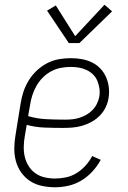

<svg xmlns="http://www.w3.org/2000/svg" viewBox="-20 -784 540 812"><path d="M213 8Q184 8 156.5 2Q129 -4 107 -18.5Q85 -33 69.5 -55Q54 -77 47 -103.5Q40 -130 40.5 -158.5Q41 -187 46 -215L67 -345Q71 -371 79 -395.5Q87 -420 101 -443Q115 -466 135 -485Q155 -504 179 -516.5Q203 -529 228.5 -533.5Q254 -538 279 -538Q303 -538 325.5 -534Q348 -530 368 -520.5Q388 -511 403.5 -495Q419 -479 428 -459Q437 -439 440 -416Q443 -393 439 -369Q436 -349 426.5 -329.5Q417 -310 401.5 -294.5Q386 -279 367 -268.5Q348 -258 327 -252Q306 -246 285.5 -244.5Q265 -243 245 -243Q206 -243 167.5 -244.5Q129 -246 93 -256L85 -209Q81 -187 80.5 -164Q80 -141 85 -120Q90 -99 101.5 -81Q113 -63 130 -51Q147 -39 168.5 -34Q190 -29 213 -29Q236 -29 259.5 -34Q283 -39 304 -52Q325 -65 342 -84Q359 -103 370 -124L406 -108Q392 -82 371 -59Q350 -36 324 -20.5Q298 -5 269.5 1.5Q241 8 213 8ZM255 -278Q271 -278 286 -279.5Q301 -281 316.5 -286Q332 -291 346 -299Q360 -307 371.5 -319Q383 -331 390 -345.5Q397 -360 400 -375Q403 -393 400.5 -410Q398 -427 391.5 -442.5Q385 -458 373 -469.5Q361 -481 346 -488Q331 -495 314 -498Q297 -501 279 -501Q258 -501 237 -497Q216 -493 196.5 -482.5Q177 -472 161 -456Q145 -440 134 -420.5Q123 -401 116.5 -380.5Q110 -360 107 -339L99 -293Q136 -282 175.5 -280Q215 -278 255 -278ZM271 -602 179 -739 216 -761 298 -631 422 -764 454 -736 316 -602Z"/></svg>

Font: Iosevka Slab Extralight
Style: Italic
Weight: 200
Italic angle: -9°
Monospace: yes
Designer: Belleve Invis
Foundry: Belleve Invis
Version: Version 11.1.1; ttfautohint (v1.8.3)